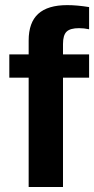

<svg xmlns="http://www.w3.org/2000/svg" viewBox="-20 -745 375 765"><path d="M231 -435.5V0H94.2V-435.5H17.1V-528.3H94.2V-583.5Q94.2 -655.3 132.3 -689.9Q170.4 -724.6 248 -724.6Q286.6 -724.6 335 -716.8V-628.4Q314.9 -632.8 294.9 -632.8Q259.8 -632.8 245.4 -618.9Q231 -605 231 -569.8V-528.3H335V-435.5Z"/></svg>

Font: TypoPRO Liberation Sans
Style: Bold
Weight: 700
Designer: Steve Matteson
Foundry: Ascender Corporation
Version: Version 2.00.1